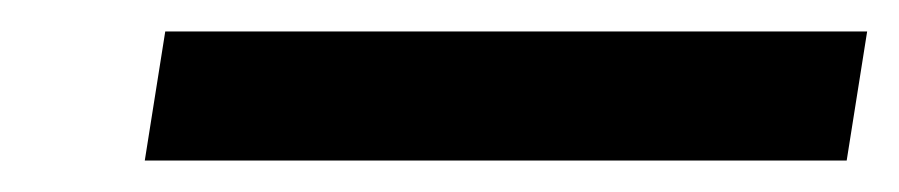

<svg xmlns="http://www.w3.org/2000/svg" viewBox="-20 -356 571 122"><path d="M72 -254H518L531 -336H85Z"/></svg>

Font: Charger Pro
Style: BdObl
Weight: 700
Designer: Jasper
Foundry: Cannot Into Space Fonts
Version: Version 1.09